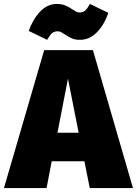

<svg xmlns="http://www.w3.org/2000/svg" viewBox="-45 -949 691 969"><path d="M408 0 381 -135H216L190 0H-25L178 -696H424L626 0ZM245 -279H352L298 -552ZM283 -775Q271 -783 263 -787Q255 -791 246 -791Q228 -791 217 -781Q206 -771 193 -748L100 -793Q121 -852 157.5 -890.5Q194 -929 241 -929Q266 -929 283.5 -922Q301 -915 320 -902Q332 -894 340 -890Q348 -886 357 -886Q374 -886 385 -896Q396 -906 409 -929L502 -884Q481 -824 444 -786Q407 -748 359 -748Q335 -748 318.5 -755Q302 -762 283 -775Z"/></svg>

Font: Fira Sans Black
Style: Regular
Weight: 900
Designer: Carrois Corporate & Edenspiekermann AG
Foundry: Carrois Corporate GbR & Edenspiekermann AG
Version: Version 4.203